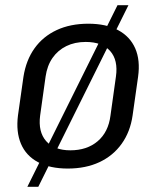

<svg xmlns="http://www.w3.org/2000/svg" viewBox="-20 -639 599 737"><path d="M240 8Q172 8 126 -16.5Q80 -41 60.5 -87Q41 -133 49 -196L70 -344Q80 -408 112.5 -453.5Q145 -499 197.5 -523.5Q250 -548 319 -548Q387 -548 433 -523.5Q479 -499 499 -453.5Q519 -408 510 -344L489 -196Q480 -133 447 -87Q414 -41 361.5 -16.5Q309 8 240 8ZM250 -62Q314 -62 355 -97Q396 -132 404 -195L425 -345Q434 -408 403 -443Q372 -478 309 -478Q267 -478 234.5 -462Q202 -446 181.5 -416.5Q161 -387 155 -345L134 -195Q126 -133 157 -97.5Q188 -62 250 -62ZM473 -619 127 78H85L431 -619Z"/></svg>

Font: Pathway Extreme SemiCondensed
Style: Italic
Weight: 400
Width: 4
Italic angle: -8°
Version: Version 1.001;gftools[0.9.26]